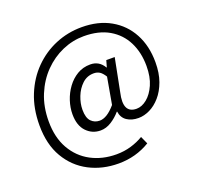

<svg xmlns="http://www.w3.org/2000/svg" viewBox="-140 -813 1148 1121"><g transform="rotate(-20 434.0 -253.0)"><path d="M412.1 158.7Q311.5 158.7 230 116.2Q148.4 73.7 100.3 -8.3Q52.2 -90.3 52.2 -209Q52.2 -312.5 86.2 -396Q120.1 -479.5 179.7 -539.6Q239.3 -599.6 316.2 -631.6Q393.1 -663.6 479 -663.6Q582 -663.6 657.5 -620.8Q732.9 -578.1 773.9 -501.7Q814.9 -425.3 814.9 -324.2Q814.9 -256.8 796.4 -205.8Q777.8 -154.8 747.8 -120.4Q717.8 -85.9 682.1 -68.6Q646.5 -51.3 611.8 -51.3Q569.3 -51.3 540.3 -70.8Q511.2 -90.3 505.9 -129.4H503.9Q478.5 -99.6 445.8 -79.1Q413.1 -58.6 378.9 -58.6Q327.1 -58.6 291.3 -95.9Q255.4 -133.3 255.4 -203.6Q255.4 -244.1 269 -286.1Q282.7 -328.1 308.6 -363.5Q334.5 -398.9 370.6 -420.4Q406.7 -441.9 452.1 -441.9Q506.8 -441.9 535.6 -392.6H537.6L549.3 -433.6H601.6L561.5 -229.5Q532.7 -106 619.1 -106Q651.9 -106 683.8 -131.8Q715.8 -157.7 737.1 -205.8Q758.3 -253.9 758.3 -321.3Q758.3 -405.3 725.6 -470.5Q692.9 -535.6 629.2 -572.8Q565.4 -609.9 472.7 -609.9Q403.8 -609.9 339.1 -581.8Q274.4 -553.7 222.9 -501.2Q171.4 -448.7 141.1 -375.5Q110.8 -302.2 110.8 -211.9Q110.8 -111.8 151.1 -41Q191.4 29.8 261 66.9Q330.6 104 418.5 104Q466.3 104 509 91.3Q551.8 78.6 586.4 57.6L607.9 105Q519.5 158.7 412.1 158.7ZM393.6 -114.3Q415 -114.3 439.2 -128.9Q463.4 -143.6 491.2 -175.8L520.5 -341.8Q504.9 -366.7 489.5 -376.5Q474.1 -386.2 453.1 -386.2Q411.6 -386.2 381.6 -358.2Q351.6 -330.1 335.4 -288.8Q319.3 -247.6 319.3 -208Q319.3 -157.7 340.6 -136Q361.8 -114.3 393.6 -114.3Z"/></g></svg>

Font: Akatab
Style: Regular
Weight: 400
Designer: SIL Global
Foundry: SIL Global
Version: Version 4.100